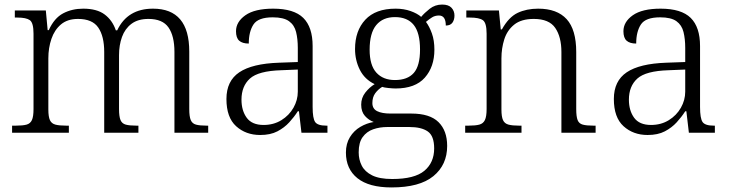

<svg xmlns="http://www.w3.org/2000/svg" viewBox="-20 -582 3201 842"><path d="M33 0V-31H50Q80 -31 96.5 -35.5Q113 -40 120 -55.5Q127 -71 127 -104V-434Q127 -482 111 -493.5Q95 -505 56 -505H45V-536H181L189 -450H194Q218 -503 257 -523.5Q296 -544 345 -544Q405 -544 439 -518.5Q473 -493 488 -449H494Q539 -544 651 -544Q810 -544 810 -356V-104Q810 -71 816.5 -55.5Q823 -40 839.5 -35.5Q856 -31 886 -31H893V0H745V-354Q745 -424 719 -461.5Q693 -499 631 -499Q585 -499 556.5 -477.5Q528 -456 515 -420Q502 -384 502 -340V-104Q502 -71 508.5 -55.5Q515 -40 531.5 -35.5Q548 -31 578 -31H587V0H437V-354Q437 -423 411 -461Q385 -499 322 -499Q276 -499 247.5 -475Q219 -451 205.5 -411.5Q192 -372 192 -326V-102Q192 -70 199 -55Q206 -40 223 -35.5Q240 -31 270 -31H282V0Z M1121 10Q1058 10 1015.5 -28.5Q973 -67 973 -148Q973 -227 1029.5 -265Q1086 -303 1203 -307L1286 -310V-372Q1286 -411 1278.5 -441.5Q1271 -472 1247.5 -489Q1224 -506 1176 -506Q1112 -506 1091.5 -474.5Q1071 -443 1071 -391Q1043 -391 1029 -403.5Q1015 -416 1015 -445Q1015 -486 1056 -515Q1097 -544 1178 -544Q1269 -544 1310 -503.5Q1351 -463 1351 -380V-113Q1351 -63 1362 -47Q1373 -31 1411 -31H1416V0H1302L1291 -94H1286Q1270 -69 1248.5 -45.5Q1227 -22 1196.5 -6Q1166 10 1121 10ZM1136 -34Q1180 -34 1214 -55Q1248 -76 1267 -109.5Q1286 -143 1286 -180V-277L1213 -274Q1113 -271 1076 -237.5Q1039 -204 1039 -145Q1039 -97 1062 -65.5Q1085 -34 1136 -34Z M1697 240Q1598 240 1547.5 199.5Q1497 159 1497 87Q1497 48 1514.5 19.5Q1532 -9 1560 -25.5Q1588 -42 1619 -47Q1597 -55 1580.5 -73.5Q1564 -92 1564 -123Q1564 -153 1582 -176Q1600 -199 1623 -213Q1579 -234 1558 -276Q1537 -318 1537 -367Q1537 -447 1582 -495.5Q1627 -544 1715 -544Q1751 -544 1780.5 -533.5Q1810 -523 1827 -508Q1841 -525 1864.5 -543.5Q1888 -562 1919 -562Q1947 -562 1960 -548Q1973 -534 1973 -514Q1973 -495 1964 -482.5Q1955 -470 1935 -470Q1935 -514 1905 -514Q1888 -514 1875 -506Q1862 -498 1848 -486Q1863 -466 1874 -435.5Q1885 -405 1885 -364Q1885 -289 1843 -241.5Q1801 -194 1715 -194Q1703 -194 1683.5 -196Q1664 -198 1656 -201Q1638 -190 1625.5 -173Q1613 -156 1613 -130Q1613 -105 1634 -94.5Q1655 -84 1693 -84H1784Q1865 -84 1903 -46.5Q1941 -9 1941 58Q1941 141 1880.5 190.5Q1820 240 1697 240ZM1712 -231Q1767 -231 1794.5 -262Q1822 -293 1822 -365Q1822 -438 1794.5 -472.5Q1767 -507 1712 -507Q1659 -507 1630 -472Q1601 -437 1601 -364Q1601 -296 1630.5 -263.5Q1660 -231 1712 -231ZM1700 203Q1798 203 1841 167Q1884 131 1884 69Q1884 14 1856 -5.5Q1828 -25 1775 -25H1679Q1645 -25 1616.5 -15Q1588 -5 1570.5 19Q1553 43 1553 86Q1553 118 1566.5 144.5Q1580 171 1612 187Q1644 203 1700 203Z M2020 0V-31H2035Q2065 -31 2082 -35.5Q2099 -40 2106.5 -55.5Q2114 -71 2114 -104V-434Q2114 -482 2097.5 -493.5Q2081 -505 2041 -505H2025V-536H2168L2176 -453H2181Q2211 -507 2250 -525.5Q2289 -544 2340 -544Q2423 -544 2465 -498Q2507 -452 2507 -354V-104Q2507 -71 2513 -55.5Q2519 -40 2535.5 -35.5Q2552 -31 2582 -31H2592V0H2442V-354Q2442 -420 2415 -459.5Q2388 -499 2321 -499Q2266 -499 2235 -474Q2204 -449 2191.5 -409.5Q2179 -370 2179 -326V-102Q2179 -70 2186 -55Q2193 -40 2210 -35.5Q2227 -31 2256 -31H2267V0Z M2820 10Q2757 10 2714.5 -28.5Q2672 -67 2672 -148Q2672 -227 2728.5 -265Q2785 -303 2902 -307L2985 -310V-372Q2985 -411 2977.5 -441.5Q2970 -472 2946.5 -489Q2923 -506 2875 -506Q2811 -506 2790.5 -474.5Q2770 -443 2770 -391Q2742 -391 2728 -403.5Q2714 -416 2714 -445Q2714 -486 2755 -515Q2796 -544 2877 -544Q2968 -544 3009 -503.5Q3050 -463 3050 -380V-113Q3050 -63 3061 -47Q3072 -31 3110 -31H3115V0H3001L2990 -94H2985Q2969 -69 2947.5 -45.5Q2926 -22 2895.5 -6Q2865 10 2820 10ZM2835 -34Q2879 -34 2913 -55Q2947 -76 2966 -109.5Q2985 -143 2985 -180V-277L2912 -274Q2812 -271 2775 -237.5Q2738 -204 2738 -145Q2738 -97 2761 -65.5Q2784 -34 2835 -34Z"/></svg>

Font: Noto Serif Hentaigana Light
Style: Regular
Weight: 300
Designer: Kazuhiro Yamada
Foundry: nipponia
Version: Version 1.000; ttfautohint (v1.8.4.7-5d5b)